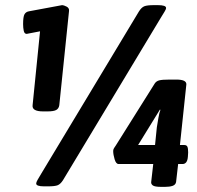

<svg xmlns="http://www.w3.org/2000/svg" viewBox="-20 -723 769 748"><path d="M148 -289Q104 -289 107 -313L136 -601L84 -591Q75 -591 72.5 -603Q70 -615 70 -629Q70 -658 75.5 -667.5Q81 -677 93 -679L222 -703Q228 -703 239 -697.5Q250 -692 249 -681L211 -313Q209 -300 199 -294.5Q189 -289 165 -289ZM152 3Q121 3 121 -8Q121 -13 126.5 -22.5Q132 -32 141 -47L521 -678Q531 -694 542 -698.5Q553 -703 580 -703H595Q627 -703 627 -692Q627 -687 621 -677.5Q615 -668 606 -653L226 -22Q216 -6 205 -1.5Q194 3 167 3ZM608 5Q583 5 575.5 -0.5Q568 -6 569 -14L577 -84H442Q432 -84 426.5 -102.5Q421 -121 421 -134Q421 -139 422.5 -142.5Q424 -146 431 -156L583 -398Q589 -407 600.5 -410Q612 -413 642 -413H667Q707 -413 706 -394L681 -158H698Q707 -158 710 -151.5Q713 -145 713 -129L712 -113Q710 -84 691 -84H674L666 -14Q664 -3 652.5 1Q641 5 623 5ZM605 -295 603 -296 518 -158H584L591 -227Q593 -240 597 -263Q601 -286 605 -295Z"/></svg>

Font: Asap Semi Condensed Semi Condensed Black
Style: Italic
Weight: 900
Width: 4
Italic angle: -6°
Designer: Pablo Cosgaya
Foundry: Omnibus-Type
Version: Version 3.001; ttfautohint (v1.8.4.7-5d5b)